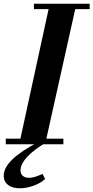

<svg xmlns="http://www.w3.org/2000/svg" viewBox="-38 -774 501 1030"><path d="M65 0 229 -754H372L204 0ZM-7 0V-30H302V0ZM144 -725V-754H443V-725ZM68 236Q28 236 5 218Q-18 200 -18 169Q-18 126 28.5 81Q75 36 171 -14L214 -12Q150 24 111 64.5Q72 105 72 140Q72 159 84.5 169.5Q97 180 118 180Q132 180 149 175Q166 170 190 159L204 186Q183 207 144 221.5Q105 236 68 236Z"/></svg>

Font: Libre Bodoni SemiBold
Style: Italic
Weight: 600
Italic angle: -13°
Version: Version 2.003